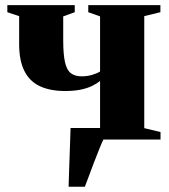

<svg xmlns="http://www.w3.org/2000/svg" viewBox="-20 -532 644 732"><path d="M241.5 180Q242.5 145.5 243.8 108.2Q245 71 246.5 32.5Q248 -6 249 -44H433L375.5 -3Q369 10 359 34.8Q349 59.5 338.2 87.8Q327.5 116 318.2 141Q309 166 303.5 180ZM281.5 0V-28.5L361.5 -43.5V-223.5Q349 -213 330.2 -204Q311.5 -195 286.2 -190Q261 -185 228.5 -185Q171 -185 131.8 -203.5Q92.5 -222 72.8 -261.8Q53 -301.5 53 -364V-470.5L8 -485.5V-512.5H265V-485.5L221 -469.5V-378.5Q221 -325 227.8 -295Q234.5 -265 250 -253Q265.5 -241 291.5 -241Q312.5 -241 331.2 -246.5Q350 -252 361.5 -259.5V-469.5L316.5 -485.5V-512.5H591.5V-485.5L530 -470.5V-43.5L592 -28.5V0Z"/></svg>

Font: Merriweather 120pt Black
Style: Regular
Weight: 900
Designer: Eben Sorkin
Foundry: Eben Sorkin
Version: Version 2.100